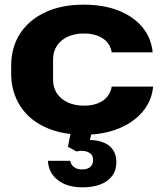

<svg xmlns="http://www.w3.org/2000/svg" viewBox="-20 -568 700 825"><path d="M339 11Q268 11 210.5 -7.5Q153 -26 112.5 -60.5Q72 -95 50 -144Q28 -193 28 -253V-285Q28 -365 66.5 -424Q105 -483 175 -515.5Q245 -548 339 -548Q425 -548 489.5 -522.5Q554 -497 592 -451Q630 -405 636 -343H460Q454 -381 422.5 -402.5Q391 -424 340 -424Q300 -424 270.5 -410Q241 -396 224.5 -371Q208 -346 208 -313V-225Q208 -192 224.5 -167Q241 -142 271 -128Q301 -114 341 -114Q374 -114 399 -123.5Q424 -133 440 -151.5Q456 -170 460 -196H638Q632 -134 592.5 -87.5Q553 -41 488 -15Q423 11 339 11ZM334 237Q268 237 228 205.5Q188 174 186 123H282Q284 139 297.5 149.5Q311 160 332 160Q356 160 368 149Q380 138 380 121Q380 100 367.5 91Q355 82 338.5 80.5Q322 79 309 83L272 63L286 -10H376L364 45L334 37Q358 32 383.5 34.5Q409 37 431 47Q453 57 466.5 77.5Q480 98 480 129Q480 164 461.5 188.5Q443 213 410 225Q377 237 334 237Z"/></svg>

Font: Hubot Sans SemiExpanded
Style: Bold
Weight: 700
Width: 6
Designer: Deni Anggara
Foundry: GitHub, Inc., Subsidiary of Microsoft Corporation
Version: Version 2.000